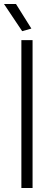

<svg xmlns="http://www.w3.org/2000/svg" viewBox="-30 -941 260 961"><path d="M77 -740H133V0H77ZM81 -785 -10 -921H50L127 -798Z"/></svg>

Font: Encode Sans Compressed
Style: Light
Weight: 300
Designer: Pablo Impallari, Andres Torresi
Foundry: Pablo Impallari, Andres Torresi
Version: Version 1.000; ttfautohint (v1.00) -l 8 -r 50 -G 200 -x 14 -